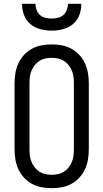

<svg xmlns="http://www.w3.org/2000/svg" viewBox="-20 -975 540 1003"><path d="M250 8Q223 8 196.5 3Q170 -2 147 -14.5Q124 -27 105.5 -47Q87 -67 76 -91Q65 -115 60.5 -141.5Q56 -168 56 -195V-540Q56 -567 60.5 -593.5Q65 -620 76 -644Q87 -668 105.5 -688Q124 -708 147 -720.5Q170 -733 196.5 -738Q223 -743 250 -743Q277 -743 303.5 -738Q330 -733 353 -720.5Q376 -708 394.5 -688Q413 -668 424 -644Q435 -620 439.5 -593.5Q444 -567 444 -540V-195Q444 -168 439.5 -141.5Q435 -115 424 -91Q413 -67 394.5 -47Q376 -27 353 -14.5Q330 -2 303.5 3Q277 8 250 8ZM250 -62Q267 -62 283.5 -65.5Q300 -69 314 -78Q328 -87 338.5 -100.5Q349 -114 355.5 -129.5Q362 -145 364 -161.5Q366 -178 366 -195V-540Q366 -557 364 -573.5Q362 -590 355.5 -605.5Q349 -621 338.5 -634.5Q328 -648 314 -657Q300 -666 283.5 -669.5Q267 -673 250 -673Q233 -673 216.5 -669.5Q200 -666 186 -657Q172 -648 161.5 -634.5Q151 -621 144.5 -605.5Q138 -590 136 -573.5Q134 -557 134 -540V-195Q134 -178 136 -161.5Q138 -145 144.5 -129.5Q151 -114 161.5 -100.5Q172 -87 186 -78Q200 -69 216.5 -65.5Q233 -62 250 -62ZM250 -815Q220 -815 191 -822.5Q162 -830 139 -849Q116 -868 105.5 -896.5Q95 -925 95 -955H165Q165 -939 171 -923Q177 -907 189 -896.5Q201 -886 217.5 -882Q234 -878 250 -878Q266 -878 282.5 -882Q299 -886 311 -896.5Q323 -907 329 -923Q335 -939 335 -955H405Q405 -925 394.5 -896.5Q384 -868 361 -849Q338 -830 309 -822.5Q280 -815 250 -815Z"/></svg>

Font: Moesevka
Style: Regular
Weight: 400
Monospace: yes
Designer: Belleve Invis
Foundry: Belleve Invis
Version: Version 32.5.0; ttfautohint (v1.8.4)